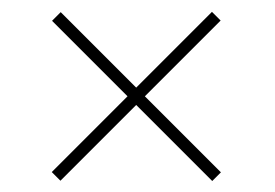

<svg xmlns="http://www.w3.org/2000/svg" viewBox="-20 -552 476 332"><path d="M84.5 -239.5 69.5 -254.5 346.5 -531.5 361.5 -516.5ZM347 -239 70 -516 85 -531 362 -254Z"/></svg>

Font: Bodoni Moda 48pt Black
Style: Regular
Weight: 900
Designer: Owen Earl
Foundry: indestructible type
Version: Version 2.004